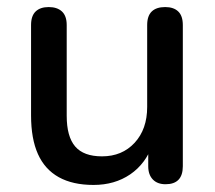

<svg xmlns="http://www.w3.org/2000/svg" viewBox="-20 -515 609 544"><path d="M245 9Q186 9 146.5 -13Q107 -35 87.5 -78.5Q68 -122 68 -188V-444Q68 -470 81 -482.5Q94 -495 118 -495Q142 -495 155.5 -482.5Q169 -470 169 -444V-187Q169 -128 193 -100Q217 -72 269 -72Q326 -72 361.5 -110.5Q397 -149 397 -212V-444Q397 -470 410 -482.5Q423 -495 448 -495Q472 -495 485 -482.5Q498 -470 498 -444V-44Q498 7 449 7Q426 7 413 -6.5Q400 -20 400 -44V-129L413 -107Q393 -51 349 -21Q305 9 245 9Z"/></svg>

Font: Nunito SemiBold
Style: Regular
Weight: 600
Designer: Vernon Adams
Foundry: Vernon Adams
Version: Version 3.602